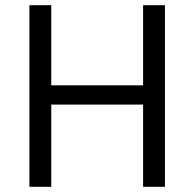

<svg xmlns="http://www.w3.org/2000/svg" viewBox="-20 -718 747 738"><path d="M530 -316H177V0H93V-698H177V-390H530V-698H614V0H530Z"/></svg>

Font: Aneliza
Style: Regular
Weight: 400
Designer: Mike Abbink, Paul van der Laan, Pieter van Rosmalen
Foundry: Bold Monday
Version: Version 3.001;September 8, 2019;FontCreator 11.5.0.2425 64-b